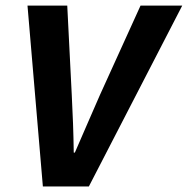

<svg xmlns="http://www.w3.org/2000/svg" viewBox="-20 -672 677 692"><path d="M134.5 0 79.1 -651.8H222.4L238.6 -330.9Q241.3 -279.3 243.2 -227Q245.1 -174.7 245.8 -122H249.8Q272.7 -174.4 295.2 -226.6Q317.7 -278.9 340.7 -330.9L486.5 -651.8H636.8L300.3 0Z"/></svg>

Font: Source Sans Variable
Style: Italic
Weight: 200
Italic angle: -11°
Designer: Paul D. Hunt
Foundry: Adobe Systems Incorporated
Version: Version 3.006;hotconv 1.0.111;makeotfexe 2.5.65597